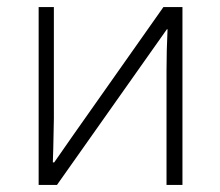

<svg xmlns="http://www.w3.org/2000/svg" viewBox="-20 -521 621 541"><path d="M88.9 0V-501H131.8V-187.5Q129.9 -81.1 128.9 -63.5H132.8L186.5 -140.6L440.4 -501H494.1V0H449.2V-321.3Q449.2 -377.9 452.1 -438.5H450.2L403.3 -372.1L140.6 0Z"/></svg>

Font: Gothic A1 ExtraLight
Style: Regular
Weight: 275
Designer: HanYang I&C Co.,Ltd.
Foundry: HanYang I&C Co.,Ltd.
Version: Version 2.50